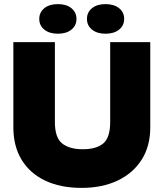

<svg xmlns="http://www.w3.org/2000/svg" viewBox="-20 -905 796 934"><path d="M377 9Q274 9 199.5 -26.5Q125 -62 85 -128Q45 -194 45 -285V-700H247V-312Q247 -235 282.5 -207Q318 -179 383 -179Q448 -179 482 -207Q516 -235 516 -312V-700H711V-285Q711 -194 669 -128Q627 -62 552 -26.5Q477 9 377 9ZM262 -741Q220 -741 195.5 -761Q171 -781 171 -813Q171 -845 195.5 -865Q220 -885 262 -885Q303 -885 327.5 -865Q352 -845 352 -813Q352 -781 327.5 -761Q303 -741 262 -741ZM493 -741Q452 -741 427.5 -761Q403 -781 403 -813Q403 -845 427.5 -865Q452 -885 493 -885Q535 -885 559.5 -865Q584 -845 584 -813Q584 -781 559.5 -761Q535 -741 493 -741Z"/></svg>

Font: REM ExtraBold
Style: Regular
Weight: 800
Designer: Octavio Pardo
Foundry: Ashler Design
Version: Version 1.005;gftools[0.9.28]